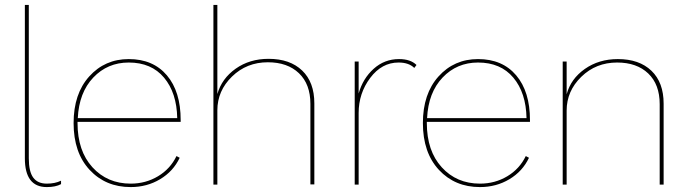

<svg xmlns="http://www.w3.org/2000/svg" viewBox="-20 -750 2795 780"><path d="M97 -730V-107Q97 -53 115 -28.5Q133 -4 170 -4Q204 -4 228 -16V-2Q206 10 170 10Q81 10 81 -107V-730Z M714 -255H295V-250Q295 -137 355.5 -70.5Q416 -4 511 -4Q572 -4 622 -34Q672 -64 697 -116L710 -109Q684 -54 630.5 -22Q577 10 511 10Q409 10 344 -60Q279 -130 279 -250Q279 -369 342.5 -439.5Q406 -510 503 -510Q602 -510 658 -444Q714 -378 714 -262ZM503 -496Q417 -496 359 -435Q301 -374 296 -270H700Q698 -373 646.5 -434.5Q595 -496 503 -496Z M847 0V-730H863V-368Q881 -431 937.5 -471Q994 -511 1071 -511Q1158 -511 1207.5 -463.5Q1257 -416 1257 -330V-1H1241V-328Q1241 -408 1194.5 -452.5Q1148 -497 1068 -497Q982 -497 922.5 -439Q863 -381 863 -302V0Z M1421 0V-500H1437V-370Q1454 -431 1498 -470.5Q1542 -510 1601 -510Q1648 -510 1672 -486L1663 -474Q1641 -496 1599 -496Q1531 -496 1484 -433.5Q1437 -371 1437 -291V0Z M2133 -255H1714V-250Q1714 -137 1774.5 -70.5Q1835 -4 1930 -4Q1991 -4 2041 -34Q2091 -64 2116 -116L2129 -109Q2103 -54 2049.5 -22Q1996 10 1930 10Q1828 10 1763 -60Q1698 -130 1698 -250Q1698 -369 1761.5 -439.5Q1825 -510 1922 -510Q2021 -510 2077 -444Q2133 -378 2133 -262ZM1922 -496Q1836 -496 1778 -435Q1720 -374 1715 -270H2119Q2117 -373 2065.5 -434.5Q2014 -496 1922 -496Z M2490 -510Q2577 -510 2626.5 -462.5Q2676 -415 2676 -329V0H2660V-327Q2660 -407 2613.5 -451.5Q2567 -496 2487 -496Q2401 -496 2341.5 -438Q2282 -380 2282 -301V0H2266V-500H2282V-367Q2299 -430 2356 -470Q2413 -510 2490 -510Z"/></svg>

Font: Elaine Sans Thin
Style: Regular
Weight: 250
Designer: Wei Huang
Foundry: Wei Huang
Version: Version 2.001;December 24, 2019;FontCreator 12.0.0.2547 64-b